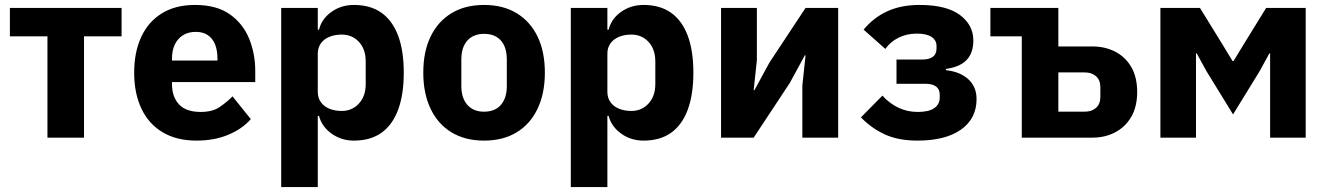

<svg xmlns="http://www.w3.org/2000/svg" viewBox="-20 -557 5373 777"><path d="M172 0V-410H20V-525H472V-410H320V0Z M775 12Q695 12 638.5 -21.5Q582 -55 552.5 -117Q523 -179 523 -263Q523 -346 551.5 -407.5Q580 -469 635 -503Q690 -537 769 -537Q856 -537 909.5 -499.5Q963 -462 988 -401Q1013 -340 1013 -269V-225H676V-217Q676 -165 704.5 -134.5Q733 -104 792 -104Q839 -104 867.5 -123Q896 -142 921 -167L995 -75Q960 -35 903.5 -11.5Q847 12 775 12ZM772 -428Q742 -428 720.5 -414.5Q699 -401 687.5 -377Q676 -353 676 -320V-312H860V-321Q860 -353 850.5 -377Q841 -401 821.5 -414.5Q802 -428 772 -428Z M1118 200V-525H1266V-437H1271Q1282 -481 1321.5 -509Q1361 -537 1412 -537Q1479 -537 1523.5 -505.5Q1568 -474 1591 -413Q1614 -352 1614 -263Q1614 -174 1591 -112.5Q1568 -51 1523.5 -19.5Q1479 12 1412 12Q1361 12 1321.5 -16.5Q1282 -45 1271 -88H1266V200ZM1363 -108Q1405 -108 1432.5 -138Q1460 -168 1460 -217V-308Q1460 -358 1432.5 -387.5Q1405 -417 1363 -417Q1335 -417 1313 -408Q1291 -399 1278.5 -381.5Q1266 -364 1266 -340V-185Q1266 -161 1278.5 -143.5Q1291 -126 1313 -117Q1335 -108 1363 -108Z M1939 12Q1862 12 1807 -21.5Q1752 -55 1722.5 -117Q1693 -179 1693 -263Q1693 -348 1722.5 -409Q1752 -470 1807 -503.5Q1862 -537 1939 -537Q2016 -537 2071 -503.5Q2126 -470 2155.5 -409Q2185 -348 2185 -263Q2185 -179 2155.5 -117Q2126 -55 2071 -21.5Q2016 12 1939 12ZM1939 -105Q1983 -105 2007 -132.5Q2031 -160 2031 -209V-316Q2031 -366 2007 -393Q1983 -420 1939 -420Q1896 -420 1871.5 -393Q1847 -366 1847 -316V-209Q1847 -160 1871.5 -132.5Q1896 -105 1939 -105Z M2290 200V-525H2438V-437H2443Q2454 -481 2493.5 -509Q2533 -537 2584 -537Q2651 -537 2695.5 -505.5Q2740 -474 2763 -413Q2786 -352 2786 -263Q2786 -174 2763 -112.5Q2740 -51 2695.5 -19.5Q2651 12 2584 12Q2533 12 2493.5 -16.5Q2454 -45 2443 -88H2438V200ZM2535 -108Q2577 -108 2604.5 -138Q2632 -168 2632 -217V-308Q2632 -358 2604.5 -387.5Q2577 -417 2535 -417Q2507 -417 2485 -408Q2463 -399 2450.5 -381.5Q2438 -364 2438 -340V-185Q2438 -161 2450.5 -143.5Q2463 -126 2485 -117Q2507 -108 2535 -108Z M2898 0V-525H3043V-314L3030 -192H3033L3094 -304L3240 -525H3372V0H3227V-211L3240 -333H3237L3176 -221L3030 0Z M3693 12Q3616 12 3562 -12.5Q3508 -37 3464 -82L3551 -170Q3580 -138 3616 -121Q3652 -104 3694 -104Q3739 -104 3761 -119.5Q3783 -135 3783 -162V-173Q3783 -196 3768 -207Q3753 -218 3724 -218H3608V-316H3711Q3740 -316 3755 -327Q3770 -338 3770 -361V-371Q3770 -394 3750 -407.5Q3730 -421 3690 -421Q3650 -421 3616.5 -404.5Q3583 -388 3563 -359L3475 -437Q3514 -485 3570 -511Q3626 -537 3701 -537Q3810 -537 3864.5 -496.5Q3919 -456 3919 -393Q3919 -343 3892 -314.5Q3865 -286 3808 -278V-273Q3865 -267 3898.5 -236.5Q3932 -206 3932 -156Q3932 -77 3869 -32.5Q3806 12 3693 12Z M4115 0V-410H3988V-525H4263V-369H4401Q4452 -369 4493 -348Q4534 -327 4558 -286Q4582 -245 4582 -185Q4582 -125 4558 -84Q4534 -43 4493 -21.5Q4452 0 4401 0ZM4263 -105H4369Q4398 -105 4415.5 -120.5Q4433 -136 4433 -165V-204Q4433 -233 4415.5 -248.5Q4398 -264 4369 -264H4263Z M4676 0V-525H4836L4923 -384L4968 -310H4972L5017 -384L5104 -525H5264V0H5120V-265V-341H5117L5077 -268L4970 -94L4863 -268L4823 -341H4820V-267V0Z"/></svg>

Font: IBM Plex Sans Var
Style: Regular
Weight: 400
Designer: Mike Abbink, Paul van der Laan, Pieter van Rosmalen
Foundry: Bold Monday
Version: Version 3.000